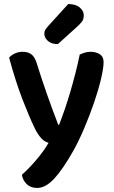

<svg xmlns="http://www.w3.org/2000/svg" viewBox="-20 -740 561 949"><path d="M148 -114Q124 -164 91 -249Q58 -334 25 -455Q35 -467 53 -475.5Q71 -484 92 -484Q118 -484 134.5 -472Q151 -460 161 -429Q208 -278 268 -123H272Q285 -156 299.5 -198Q314 -240 327.5 -286Q341 -332 353 -379Q365 -426 374 -470Q386 -476 399.5 -480Q413 -484 428 -484Q454 -484 473 -472Q492 -460 492 -433Q492 -403 479 -348.5Q466 -294 444.5 -231.5Q423 -169 396 -105.5Q369 -42 342 6Q290 98 247.5 143.5Q205 189 164 189Q132 189 112.5 170.5Q93 152 88 124Q104 110 122 91.5Q140 73 158 52Q176 31 192 9Q208 -13 220 -34Q211 -37 202.5 -41.5Q194 -46 185.5 -55Q177 -64 167.5 -78Q158 -92 148 -114ZM317 -720Q354 -720 374 -703Q394 -686 394 -665Q394 -646 386 -634.5Q378 -623 359 -606L266 -522Q234 -522 216.5 -538Q199 -554 199 -573Q199 -584 203.5 -592Q208 -600 218 -611Z"/></svg>

Font: Baloo Da 2 SemiBold
Style: Regular
Weight: 600
Designer: Noopur Datye, Sulekha Rajkumar and Ek Type
Foundry: Ek Type
Version: Version 1.640;hotconv 1.0.111;makeotfexe 2.5.65597; ttfautoh